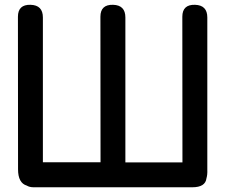

<svg xmlns="http://www.w3.org/2000/svg" viewBox="-20 -770 946 800"><path d="M107.4 -750Q158.7 -748.5 158.7 -697.3V-93.8Q278.8 -93.8 398.9 -93.8L398.4 -700.2Q398.4 -751.5 451.2 -750Q502.4 -748.5 502.4 -697.3V-93.3Q621.1 -93.3 740.2 -93.3Q740.2 -396.5 739.7 -700.2Q739.7 -751.5 792.5 -750Q843.8 -748.5 843.8 -697.3V-63Q844.7 -42 840.3 -27.3Q835.9 10.3 781.2 10.3H120.6Q103 10.3 91.8 3.4Q55.2 -7.3 55.2 -64.5L54.7 -700.2Q54.7 -751.5 107.4 -750Z"/></svg>

Font: Comic Relief LRS
Style: Regular
Weight: 400
Designer: Jeff Davis
Foundry: Loudifier
Version: Version 1.0